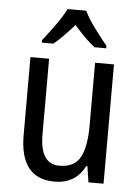

<svg xmlns="http://www.w3.org/2000/svg" viewBox="-55 -809 624 861"><g transform="rotate(5 257.5 -378.0)"><path d="M214 -766Q198 -733 168 -691.5Q138 -650 112 -617V-606H164Q185 -623 208.5 -647Q232 -671 256 -698Q279 -671 302.5 -647.5Q326 -624 349 -606H402V-617Q377 -647 345.5 -689.5Q314 -732 298 -766ZM358 -537V-254Q358 -159 332 -111Q306 -63 238 -63Q151 -63 151 -197V-537H67V-186Q67 10 223 10Q317 10 359 -72H364L375 0H443V-537Z"/></g></svg>

Font: Noto Sans Display SemiCondensed
Style: Regular
Weight: 400
Width: 4
Designer: Monotype Design team
Foundry: Monotype Imaging Inc.
Version: 1.000